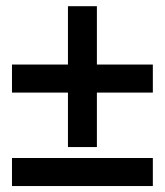

<svg xmlns="http://www.w3.org/2000/svg" viewBox="-20 -591 537 625"><path d="M201.2 -289.6H19V-380.9H201.2V-570.8H295.4V-380.9H477.5V-289.6H295.4V-112.3H201.2ZM19 -76.7H477.5V14.6H19Z"/></svg>

Font: Pyidaungsu
Style: Bold
Weight: 700
Designer: Sun Tun
Foundry: MCF
Version: Version 2.005 July 4, 2018; ttfautohint (v1.8.1)